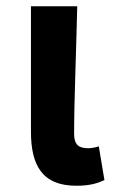

<svg xmlns="http://www.w3.org/2000/svg" viewBox="-20 -580 369 614"><path d="M224 14C268 14 292 6 314 -4L296 -112C284 -108 271 -106 262 -106C232 -106 217 -117 217 -152C217 -257 224 -423 227 -560H79V-159C79 -54 113 14 224 14Z"/></svg>

Font: Noto Sans CJK KR Bold
Style: Regular
Weight: 700
Designer: Ryoko NISHIZUKA (kana & ideographs); Paul D. Hunt (Latin, Greek & Cyrillic); Wenlong ZHANG (bopomofo); Sandoll Communica
Foundry: Adobe Systems Incorporated
Version: Version 1.004;PS 1.004;hotconv 1.0.82;makeotf.lib2.5.63406